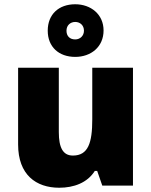

<svg xmlns="http://www.w3.org/2000/svg" viewBox="-20 -871 710 901"><path d="M333 -604C407 -604 466 -651 466 -728C466 -804 406 -851 333 -851C256 -851 204 -804 204 -727C204 -651 256 -604 333 -604ZM333 -686C306 -686 292 -703 292 -727C292 -752 310 -768 333 -768C356 -768 374 -752 374 -727C374 -703 356 -686 333 -686ZM604 -553H413V-311C413 -201 394 -141 322 -141C275 -141 256 -179 256 -251V-553H65V-193C65 -51 149 10 258 10C326 10 390 -13 425 -69H436L460 0H604Z"/></svg>

Font: Noto Sans Lao Looped Black
Style: Regular
Weight: 900
Designer: Mark Frömberg, Ben Mitchell
Foundry: The Fontpad Ltd
Version: Version 1.002